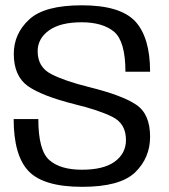

<svg xmlns="http://www.w3.org/2000/svg" viewBox="-20 -700 639 724"><path d="M290 4.5C385 4.5 451.5 -13.5 489.5 -50C527 -86.5 546 -131 546 -184.5C546 -241.5 528.5 -282 493 -305.5C458 -329 399 -351 316.5 -371.5C255.5 -386.5 207.5 -403 173.5 -420.5C139 -438 122 -467 122 -507C122 -539 136.5 -565 165 -585.5C193.5 -606 234.5 -616 288 -616C340.5 -616 381.5 -604 410 -580.5C438.5 -556.5 453 -506 453 -429.5H546C546 -516 527 -579.5 489.5 -620C451.5 -660 385 -680 288.5 -680C195 -680 128.5 -662.5 90 -626.5C51.5 -591 32 -547.5 32 -497C32 -441 50 -400.5 85 -375.5C120.5 -350.5 178.5 -328 259.5 -307.5C321.5 -292.5 369.5 -276.5 403.5 -259.5C438 -242.5 455 -213.5 455 -172C455 -138 440.5 -110.5 412 -90C384 -70 343 -60 289 -60C235 -60 194 -72 166.5 -96C138.5 -120 124.5 -172 124.5 -251H31.5C31.5 -159.5 50.5 -94 87.5 -55C125 -15.5 192 4.5 290 4.5Z"/></svg>

Font: Anybody
Style: Regular
Weight: 400
Designer: Tyler Finck
Foundry: Etcetera Type Company
Version: Version 1.110